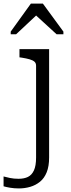

<svg xmlns="http://www.w3.org/2000/svg" viewBox="-78 -812 395 1075"><path d="M124 70V-444Q124 -459 114.5 -467Q105 -475 87.5 -480Q70 -485 45 -489L31 -491V-537H197V70Q197 119 183.5 152.5Q170 186 146 205.5Q122 225 91.5 234Q61 243 28 243Q1 243 -22 239Q-45 235 -58 231V176Q-43 180 -22 184.5Q-1 189 26 189Q57 189 78.5 178.5Q100 168 112 142Q124 116 124 70ZM162 -792H95L-18 -635V-620H12L153 -752L97 -750L239 -620H277V-635Z"/></svg>

Font: Roboto Serif SemiCondensed Light
Style: Regular
Weight: 300
Width: 4
Designer: Greg Gazdowicz
Foundry: Commercial Type
Version: Version 1.007